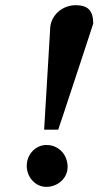

<svg xmlns="http://www.w3.org/2000/svg" viewBox="-20 -707 420 739"><path d="M240.2 -64.9Q240.2 -48.3 233.6 -34.2Q227.1 -20 215.8 -9.8Q204.6 0.5 189.7 6.3Q174.8 12.2 158.2 12.2Q142.1 12.2 128.4 5.6Q114.7 -1 104.5 -12.2Q94.2 -23.4 88.6 -38.1Q83 -52.7 83 -68.8Q83 -85.4 88.9 -99.9Q94.7 -114.3 105 -125.2Q115.2 -136.2 129.2 -142.6Q143.1 -148.9 159.2 -148.9Q177.2 -148.9 192.1 -142.1Q207 -135.3 217.8 -123.8Q228.5 -112.3 234.4 -96.9Q240.2 -81.5 240.2 -64.9ZM338.9 -616.2Q313.5 -538.6 289.1 -464.4Q278.8 -432.6 267.3 -398.4Q255.9 -364.3 244.9 -330.6Q233.9 -296.9 223.4 -265.4Q212.9 -233.9 204.1 -208H149.9L172.9 -592.8Q172.9 -613.8 181.2 -631.1Q189.5 -648.4 203.1 -660.9Q216.8 -673.3 234.6 -680.2Q252.4 -687 271 -687Q307.6 -687 323.2 -669.9Q338.9 -652.8 338.9 -616.2Z"/></svg>

Font: Charis SIL Phon
Style: Bold Italic
Weight: 700
Italic angle: -11°
Foundry: SIL International
Version: Version 5.000